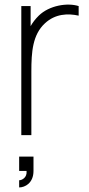

<svg xmlns="http://www.w3.org/2000/svg" viewBox="-20 -589 389 837"><path d="M149 -520.8C134.4 -506.3 122.9 -491.7 113.5 -475V-562.5H72.9V0H116.7V-277.1C116.7 -362.5 121.9 -437.5 176 -487.5C220.8 -529.2 276 -531.2 322.9 -520.8V-562.5C274 -578.1 194.8 -565.6 149 -520.8ZM63.5 156.2H95.8C99 186.5 74 196.9 63.5 196.9V228.1C88.5 228.1 126 209.4 126 156.2V93.8H63.5Z"/></svg>

Font: Manrope3 Thin
Style: Regular
Weight: 100
Width: 4
Designer: Mikhail Sharanda
Foundry: Mikhail Sharanda
Version: Version 3.000;PS 003.000;hotconv 1.0.88;makeotf.lib2.5.64775